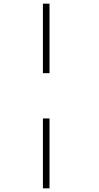

<svg xmlns="http://www.w3.org/2000/svg" viewBox="-20 -781 540 1047"><path d="M214 -382H250V-761H214ZM214 246H250V-135H214Z"/></svg>

Font: Noto Sans Mono ExtraCondensed ExtraLight
Style: Regular
Weight: 200
Width: 2
Designer: Monotype Design Team
Foundry: Monotype Imaging Inc.
Version: Version 2.014